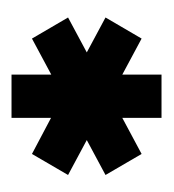

<svg xmlns="http://www.w3.org/2000/svg" viewBox="-4 -722 294 325"><g transform="rotate(-90 142.5 -559.0)"><path d="M275.9 -590.3 216.8 -558.6 275.9 -526.9 240.2 -465.8 179.2 -498.5V-432.1H106V-498.5L44.9 -465.8L9.3 -526.9L68.4 -558.6L9.3 -590.3L44.9 -651.4L106 -619.1V-686H179.2V-618.7L240.2 -651.4Z"/></g></svg>

Font: Gap Sans
Style: Bold
Weight: 400
Designer: Alexandre Liziard and Etienne Ozeray
Foundry: Interstices.io
Version: Version 1.610